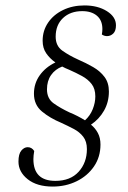

<svg xmlns="http://www.w3.org/2000/svg" viewBox="-20 -675 473 707"><path d="M174 12Q116 12 82 -15Q48 -42 48 -80Q48 -108 58.5 -120.5Q69 -133 82 -133Q97 -133 106 -119Q103 -102 103 -89Q103 -9 184 -9Q239 -9 269.5 -42.5Q300 -76 300 -126Q300 -154 286.5 -171.5Q273 -189 251 -200.5Q229 -212 205 -223Q164 -240 134.5 -264.5Q105 -289 105 -330Q105 -368 126.5 -398Q148 -428 184 -445Q163 -460 150 -479Q137 -498 137 -525Q137 -562 157 -591.5Q177 -621 212 -638Q247 -655 291 -655Q340 -655 373.5 -634Q407 -613 407 -582Q407 -561 397 -551.5Q387 -542 374 -542Q364 -542 355 -548Q357 -558 357 -568Q357 -600 337 -617Q317 -634 283 -634Q239 -634 212 -608.5Q185 -583 185 -540Q185 -506 209.5 -488.5Q234 -471 267 -456Q297 -443 323 -428Q349 -413 365 -391.5Q381 -370 381 -338Q381 -299 363 -267.5Q345 -236 315 -216Q331 -203 340.5 -185Q350 -167 350 -143Q350 -97 326 -62Q302 -27 262 -7.5Q222 12 174 12ZM236 -261Q251 -255 265.5 -247.5Q280 -240 293 -232Q312 -249 321.5 -273Q331 -297 331 -320Q331 -348 317.5 -365.5Q304 -383 282 -395Q260 -407 235 -418Q220 -424 209 -430Q183 -420 168 -398.5Q153 -377 153 -346Q153 -312 177.5 -294.5Q202 -277 236 -261Z"/></svg>

Font: Petrona ExtraLight
Style: Italic
Weight: 200
Italic angle: -9°
Designer: Ringo R. Seeber
Foundry: Ringo R. Seeber
Version: Version 2.001; ttfautohint (v1.8.3)